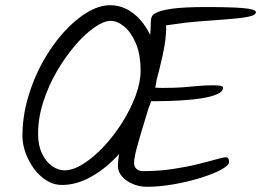

<svg xmlns="http://www.w3.org/2000/svg" viewBox="-20 -728 1001 736"><path d="M544 -12Q514 -12 488.5 -23Q463 -34 447.5 -52Q432 -70 432 -91Q432 -125 444.5 -174.5Q457 -224 476 -282Q495 -340 514 -402.5Q533 -465 545.5 -526Q558 -587 558 -641Q558 -664 567.5 -672Q577 -680 587 -680Q593 -680 598 -677Q603 -674 607.5 -667.5Q612 -661 614.5 -649.5Q617 -638 617 -621Q617 -579 604.5 -520.5Q592 -462 574 -398Q556 -334 537.5 -274Q519 -214 506.5 -169Q494 -124 494 -104Q494 -88 504 -80Q514 -72 527 -72Q588 -72 641.5 -80Q695 -88 737.5 -98.5Q780 -109 808 -117Q836 -125 846 -125Q853 -125 855.5 -119.5Q858 -114 858 -107Q858 -94 827.5 -77.5Q797 -61 748.5 -46Q700 -31 645.5 -21.5Q591 -12 544 -12ZM567 -340Q553 -340 543 -343.5Q533 -347 527 -352.5Q521 -358 518 -364Q515 -370 515 -375Q515 -394 539 -394Q550 -394 559 -393.5Q568 -393 578 -392Q588 -391 603 -391Q652 -391 682.5 -393.5Q713 -396 739 -398.5Q765 -401 798 -401Q816 -401 825.5 -399Q835 -397 835 -392Q835 -377 812.5 -367Q790 -357 751.5 -351Q713 -345 665 -342.5Q617 -340 567 -340ZM562 -661Q562 -669 578 -678.5Q594 -688 639 -694.5Q684 -701 769 -701Q816 -701 852 -700Q888 -699 912 -697Q936 -695 948.5 -691Q961 -687 961 -682Q961 -673 947 -668Q933 -663 905 -659.5Q877 -656 836.5 -653Q796 -650 743 -646Q691 -642 654.5 -636Q618 -630 597 -630Q587 -630 579 -635Q571 -640 566.5 -647Q562 -654 562 -661ZM66 -206Q66 -280 87 -353Q108 -426 143.5 -490Q179 -554 223 -603Q267 -652 313.5 -680Q360 -708 402 -708Q441 -708 474.5 -688Q508 -668 532.5 -633.5Q557 -599 570.5 -556.5Q584 -514 584 -469Q584 -413 563.5 -351Q543 -289 506.5 -230Q470 -171 423.5 -123.5Q377 -76 324 -47.5Q271 -19 218 -19Q185 -19 157 -37Q129 -55 109 -83Q89 -111 77.5 -143.5Q66 -176 66 -206ZM404 -648Q378 -648 342 -623Q306 -598 268.5 -554.5Q231 -511 198.5 -455.5Q166 -400 146 -338Q126 -276 126 -215Q126 -171 141 -139.5Q156 -108 179.5 -91.5Q203 -75 227 -75Q260 -75 299.5 -100Q339 -125 377.5 -166Q416 -207 448 -257.5Q480 -308 499.5 -360Q519 -412 519 -457Q519 -519 501 -561.5Q483 -604 456.5 -626Q430 -648 404 -648Z"/></svg>

Font: Kalam Variable Light
Style: Regular
Weight: 300
Designer: Lipi Raval, Jonny Pinhorn
Foundry: Indian Type Foundry
Version: Version 3.000